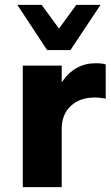

<svg xmlns="http://www.w3.org/2000/svg" viewBox="-20 -770 455 790"><path d="M270 -564H173.8L51.3 -750H151.4L222.7 -652.3L293.9 -750H393.6ZM373.5 -509.8Q400.9 -509.8 415 -504.9V-363.8Q392.6 -368.7 368.7 -368.7Q308.6 -368.7 271.2 -334Q233.9 -299.3 233.9 -238.8V0H73.7V-500H233.9V-431.2Q286.6 -509.8 373.5 -509.8Z"/></svg>

Font: Now
Style: Bold
Weight: 700
Designer: Alfredo Marco Pradil
Foundry: Alfredo Marco Pradil
Version: Version 1.002;PS 001.002;hotconv 1.0.88;makeotf.lib2.5.64775